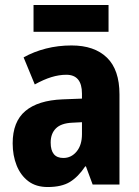

<svg xmlns="http://www.w3.org/2000/svg" viewBox="-20 -743 560 773"><path d="M268 -560Q360 -560 410.5 -511Q461 -462 461 -363V0H353L326 -73H323Q295 -31 261.5 -10.5Q228 10 172 10Q125 10 94 -13.5Q63 -37 47 -77Q31 -117 31 -166Q31 -253 82 -296Q133 -339 232 -343L310 -346V-366Q310 -442 247 -442Q218 -442 187 -432.5Q156 -423 120 -403L75 -512Q116 -535 165 -547.5Q214 -560 268 -560ZM271 -249Q226 -247 205 -226Q184 -205 184 -169Q184 -107 235 -107Q267 -107 288.5 -133Q310 -159 310 -203V-251ZM417 -723V-615H115V-723Z"/></svg>

Font: Noto Sans Sinhala Condensed ExtraBold
Style: Regular
Weight: 800
Width: 3
Designer: Jelle Bosma - Monotype Design Team
Foundry: Monotype Imaging Inc.
Version: Version 2.006; ttfautohint (v1.8.4.7-5d5b)